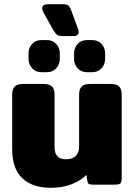

<svg xmlns="http://www.w3.org/2000/svg" viewBox="-20 -880 643 915"><path d="M234 -737 189 -817Q181 -831 181 -841Q181 -860 210 -860H277Q298 -860 305.5 -854Q313 -848 320 -829L352 -742Q355 -735 355 -728Q355 -708 330 -708H284Q262 -708 253.5 -713Q245 -718 234 -737ZM116 -600V-625Q116 -652 133 -670.5Q150 -689 177 -689H204Q231 -689 248 -670.5Q265 -652 265 -625V-600Q265 -573 248 -554.5Q231 -536 204 -536H177Q150 -536 133 -554.5Q116 -573 116 -600ZM333 -600V-625Q333 -652 350 -670.5Q367 -689 394 -689H420Q447 -689 464 -670.5Q481 -652 481 -625V-600Q481 -573 464 -554.5Q447 -536 420 -536H394Q367 -536 350 -554.5Q333 -573 333 -600ZM38 -170V-429Q38 -455 50 -467.5Q62 -480 90 -480H187Q216 -480 228 -467.5Q240 -455 240 -429V-178Q240 -121 295 -121Q325 -121 341 -137Q357 -153 357 -182V-429Q357 -455 369 -467.5Q381 -480 410 -480H507Q536 -480 548 -467.5Q560 -455 560 -429V-31Q560 -12 553.5 -6Q547 0 526 0H423Q411 0 404.5 -3Q398 -6 397 -15L392 -46Q363 -18 320 -1.5Q277 15 222 15Q135 15 86.5 -30.5Q38 -76 38 -170Z"/></svg>

Font: Mitr SemiBold
Style: Regular
Weight: 600
Designer: Thanarat Vachiruckul
Foundry: Cadson Demak
Version: Version 1.002